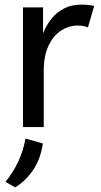

<svg xmlns="http://www.w3.org/2000/svg" viewBox="-20 -552 439 834"><path d="M80 0V-520H167V-407Q180 -440 202 -468.5Q224 -497 257 -514.5Q290 -532 334 -532Q349 -532 364 -530.5Q379 -529 389 -526L362 -433Q343 -441 317 -441Q280 -441 246.5 -420Q213 -399 191.5 -355Q170 -311 170 -243V0ZM46 262 4 238Q38 195 59 150.5Q80 106 91 50L166 71Q157 136 125.5 184Q94 232 46 262Z"/></svg>

Font: ABeeZee
Style: Regular
Weight: 400
Designer: Anja Meiners
Foundry: Anja Meiners
Version: Version 1.003; ttfautohint (v1.8.3)